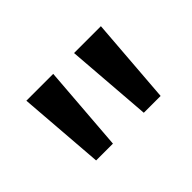

<svg xmlns="http://www.w3.org/2000/svg" viewBox="-57 -855 541 541"><g transform="rotate(-45 213.5 -585.0)"><path d="M172 -714H65L85 -456H152ZM362 -714H255L275 -456H342Z"/></g></svg>

Font: Noto Sans Gujarati UI Medium
Style: Regular
Weight: 500
Designer: Jelle Bosma - Monotype Design Team, Universal Thirst
Foundry: Monotype Imaging Inc.
Version: Version 2.106